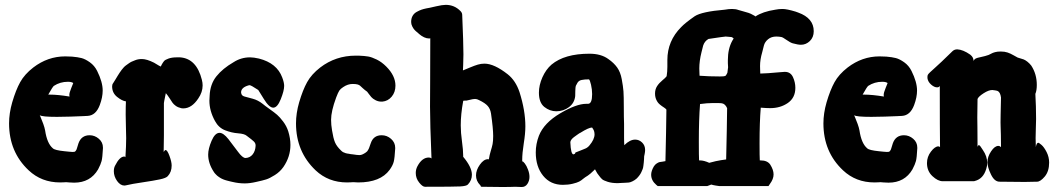

<svg xmlns="http://www.w3.org/2000/svg" viewBox="-20 -751 4273 775"><path d="M174.8 -369.1Q174.8 -369.1 180.7 -369.1Q213.9 -369.1 260.7 -361.3Q260.7 -362.3 260.3 -364.3Q259.8 -366.2 259.8 -367.2Q259.8 -377 267.6 -395.5Q275.4 -414.1 275.4 -415V-416Q268.6 -420.9 253.9 -420.9Q222.7 -420.9 197.3 -404.3Q192.4 -400.4 174.8 -369.1ZM140.6 -286.1Q140.6 -285.2 145 -275.4Q149.4 -265.6 154.8 -250.5Q160.2 -235.4 162.1 -224.6Q169.9 -171.9 193.4 -152.3Q201.2 -144.5 240.2 -140.6Q248 -139.6 258.8 -138.7Q269.5 -137.7 272.5 -137.7Q277.3 -137.7 280.3 -138.2Q283.2 -138.7 285.6 -142.1Q288.1 -145.5 289.1 -147.9Q290 -150.4 292.5 -158.7Q294.9 -167 296.9 -172.9Q308.6 -205.1 341.8 -205.1Q362.3 -205.1 378.9 -190.9Q395.5 -176.8 395.5 -155.3V-152.3Q393.6 -114.3 390.1 -101.1Q386.7 -87.9 376 -67.4Q344.7 -13.7 279.3 -13.7Q270.5 -13.7 259.3 -14.6Q248 -15.6 247.1 -15.6Q246.1 -15.6 238.3 -15.1Q230.5 -14.6 222.7 -14.6Q147.5 -14.6 95.7 -63.5Q16.6 -137.7 16.6 -252.9Q16.6 -293.9 29.3 -337.9Q43.9 -387.7 61.5 -419.4Q79.1 -451.2 114.3 -478.5Q172.9 -523.4 243.2 -523.4Q260.7 -523.4 270.5 -522.5Q293.9 -520.5 309.1 -516.6Q324.2 -512.7 342.8 -499.5Q361.3 -486.3 372.1 -464.8Q394.5 -419.9 394.5 -385.7Q394.5 -358.4 382.8 -327.1Q367.2 -285.2 334 -283.2L314.5 -282.2Q293.9 -281.2 264.2 -280.3Q234.4 -279.3 210 -279.3Q148.4 -279.3 140.6 -286.1Z M648.4 -145.5Q655.3 -145.5 664.1 -121.6Q672.9 -97.7 672.9 -83Q672.9 -56.6 657.2 -40Q650.4 -32.2 625 -26.9Q599.6 -21.5 556.2 -15.1Q512.7 -8.8 488.3 -2.9Q487.3 -2.9 485.4 -2.4Q483.4 -2 482.4 -2Q465.8 -2 452.6 -20.5Q439.5 -39.1 439.5 -59.6Q439.5 -73.2 444.3 -82Q462.9 -119.1 481.4 -119.1Q485.4 -119.1 486.3 -116.2Q489.3 -164.1 489.3 -193.4Q489.3 -208 488.3 -238.3Q487.3 -268.6 487.3 -288.1Q487.3 -321.3 488.3 -341.8Q472.7 -343.8 452.6 -359.9Q432.6 -376 432.6 -402.3Q432.6 -410.2 436.5 -415Q439.5 -419.9 446.3 -430.7Q453.1 -441.4 455.1 -445.3Q457 -449.2 462.9 -457.5Q468.8 -465.8 471.2 -469.2Q473.6 -472.7 479 -478.5Q484.4 -484.4 488.8 -487.3Q493.2 -490.2 499 -494.6Q504.9 -499 511.2 -502Q517.6 -504.9 525.4 -507.8Q537.1 -512.7 552.7 -512.7Q572.3 -512.7 601.6 -498Q605.5 -496.1 613.8 -490.7Q622.1 -485.4 628.9 -482.4Q628.9 -483.4 633.3 -491.2Q637.7 -499 642.1 -504.4Q646.5 -509.8 660.2 -514.6Q673.8 -519.5 693.4 -519.5H707Q773.4 -514.6 794.9 -428.7Q797.9 -417 797.9 -406.2Q797.9 -378.9 780.3 -353.5Q753.9 -313.5 719.7 -313.5Q713.9 -313.5 710.9 -314.5Q698.2 -317.4 689.5 -323.7Q680.7 -330.1 676.3 -336.4Q671.9 -342.8 664.1 -355Q656.2 -367.2 649.4 -375Q648.4 -371.1 646.5 -361.3Q644.5 -351.6 643.1 -344.2Q641.6 -336.9 641.6 -335V-205.1Q641.6 -165 640.6 -137.7Q645.5 -145.5 648.4 -145.5Z M820.3 -127Q820.3 -150.4 834 -182.6Q847.7 -214.8 866.2 -214.8Q881.8 -214.8 901.9 -189.5Q921.9 -164.1 940.4 -138.7Q959 -113.3 970.7 -113.3H971.7Q989.3 -114.3 1000 -127.9Q1010.7 -141.6 1011.7 -162.1V-164.1Q1011.7 -172.9 1004.9 -179.7Q998 -186.5 975.6 -203.1Q966.8 -210.9 940.9 -212.9Q915 -214.8 888.7 -225.1Q862.3 -235.4 847.7 -262.7Q825.2 -303.7 825.2 -344.7Q825.2 -347.7 825.7 -354Q826.2 -360.4 826.2 -364.3Q828.1 -411.1 853.5 -442.9Q878.9 -474.6 922.9 -500Q953.1 -519.5 989.3 -519.5Q1003.9 -519.5 1025.4 -514.6Q1097.7 -496.1 1119.1 -438.5Q1127 -418 1127 -404.3Q1127 -384.8 1113.3 -350.6Q1099.6 -316.4 1083 -316.4Q1066.4 -316.4 1044.9 -351.6L1022.5 -387.7Q993.2 -407.2 987.3 -407.2Q984.4 -407.2 982.4 -406.2Q953.1 -397.5 953.1 -377.9Q953.1 -377 953.6 -375.5Q954.1 -374 954.1 -373Q956.1 -364.3 967.3 -361.3Q978.5 -358.4 1000 -352.5Q1021.5 -346.7 1040 -332Q1047.9 -325.2 1067.9 -311Q1087.9 -296.9 1098.6 -287.6Q1109.4 -278.3 1123 -260.3Q1136.7 -242.2 1143.6 -220.7Q1152.3 -192.4 1152.3 -166Q1152.3 -118.2 1124 -77.1Q1110.4 -57.6 1089.4 -44.4Q1068.4 -31.2 1054.7 -26.9Q1041 -22.5 1013.7 -16.6Q988.3 -10.7 967.8 -10.7Q943.4 -10.7 918.9 -16.6Q918 -16.6 912.1 -18.1Q906.2 -19.5 904.3 -20Q902.3 -20.5 896.5 -22Q890.6 -23.4 888.2 -24.4Q885.7 -25.4 880.4 -27.3Q875 -29.3 872.1 -31.2Q869.1 -33.2 864.3 -36.1Q859.4 -39.1 856.4 -42Q853.5 -44.9 849.6 -48.8Q845.7 -52.7 842.8 -57.6Q820.3 -91.8 820.3 -127Z M1523.4 -340.8H1519.5Q1506.8 -340.8 1495.6 -346.7Q1484.4 -352.5 1478.5 -359.4Q1472.7 -366.2 1467.8 -373Q1462.9 -379.9 1461.9 -380.9Q1452.1 -387.7 1444.3 -395Q1436.5 -402.3 1433.1 -405.3Q1429.7 -408.2 1422.9 -410.2Q1416 -412.1 1403.3 -412.1Q1383.8 -412.1 1365.2 -399.4Q1354.5 -392.6 1349.6 -385.3Q1344.7 -377.9 1336.9 -357.4Q1316.4 -301.8 1316.4 -267.6Q1316.4 -247.1 1320.3 -224.6Q1325.2 -193.4 1332 -176.8Q1338.9 -160.2 1356.4 -143.6Q1358.4 -141.6 1360.8 -139.6Q1363.3 -137.7 1365.2 -136.7Q1367.2 -135.7 1370.1 -134.8Q1373 -133.8 1375 -132.8Q1377 -131.8 1381.3 -131.3Q1385.7 -130.9 1387.7 -130.4Q1389.6 -129.9 1395.5 -128.9Q1401.4 -127.9 1404.3 -127.9Q1421.9 -125 1430.7 -125Q1439.5 -125 1449.2 -130.9Q1452.1 -132.8 1454.1 -133.8Q1456.1 -134.8 1458 -136.7Q1460 -138.7 1461.4 -139.6Q1462.9 -140.6 1464.4 -143.6Q1465.8 -146.5 1466.8 -147.5Q1467.8 -148.4 1469.2 -152.3Q1470.7 -156.2 1471.2 -157.7Q1471.7 -159.2 1473.6 -164.6Q1475.6 -169.9 1476.6 -172.9Q1487.3 -205.1 1520.5 -205.1Q1542 -205.1 1558.6 -190.4Q1575.2 -175.8 1575.2 -154.3V-151.4Q1573.2 -113.3 1569.3 -98.1Q1565.4 -83 1552.7 -65.4Q1515.6 -14.6 1425.8 -14.6Q1420.9 -14.6 1416 -15.1Q1411.1 -15.6 1408.2 -15.6H1405.3Q1404.3 -15.6 1396 -15.1Q1387.7 -14.6 1380.9 -14.6Q1305.7 -14.6 1253.9 -63.5Q1174.8 -138.7 1174.8 -252.9Q1174.8 -293.9 1187.5 -337.9Q1202.1 -387.7 1219.7 -419.4Q1237.3 -451.2 1272.5 -478.5Q1335 -526.4 1416 -526.4H1427.7Q1452.1 -525.4 1466.3 -522.9Q1480.5 -520.5 1500.5 -510.7Q1520.5 -501 1539.1 -482.4Q1576.2 -445.3 1576.2 -405.3Q1576.2 -378.9 1561 -360.8Q1545.9 -342.8 1523.4 -340.8Z M1901.4 -43Q1901.4 -64.5 1917 -86.4Q1932.6 -108.4 1949.2 -108.4Q1952.1 -108.4 1953.1 -107.4Q1956.1 -126 1960.9 -141.6Q1965.8 -157.2 1968.3 -169.4Q1970.7 -181.6 1970.7 -202.1Q1970.7 -232.4 1961.9 -293Q1959 -311.5 1948.7 -323.2Q1938.5 -335 1914.1 -346.7Q1905.3 -351.6 1897.5 -351.6Q1889.6 -351.6 1875 -347.7Q1862.3 -343.8 1852.5 -344.7Q1849.6 -344.7 1849.6 -342.8Q1839.8 -290 1839.8 -245.1Q1839.8 -215.8 1844.7 -180.7Q1849.6 -145.5 1849.6 -123V-118.2Q1884.8 -76.2 1884.8 -45.9Q1884.8 -23.4 1869.1 -6.8L1868.2 -5.9Q1862.3 0 1838.4 1.5Q1814.5 2.9 1695.3 2.9Q1685.5 2.9 1671.9 -14.2Q1658.2 -31.2 1658.2 -52.7Q1658.2 -67.4 1665 -80.1Q1683.6 -115.2 1710.9 -115.2Q1717.8 -115.2 1721.7 -111.3Q1715.8 -252.9 1715.8 -320.3Q1715.8 -339.8 1716.3 -423.8Q1716.8 -507.8 1716.8 -596.7Q1715.8 -595.7 1711.9 -595.7Q1692.4 -595.7 1669.9 -615.2Q1669.9 -616.2 1664.1 -620.6Q1658.2 -625 1653.3 -630.4Q1648.4 -635.7 1644 -644.5Q1639.6 -653.3 1639.6 -662.1Q1639.6 -676.8 1645.5 -687Q1651.4 -697.3 1662.1 -703.1Q1672.9 -709 1681.2 -711.9Q1689.5 -714.8 1701.7 -717.3Q1713.9 -719.7 1714.8 -719.7Q1715.8 -719.7 1740.7 -725.6Q1765.6 -731.4 1779.3 -731.4Q1814.5 -731.4 1838.9 -706.1Q1845.7 -699.2 1845.7 -690.4Q1850.6 -576.2 1850.6 -531.2Q1850.6 -508.8 1849.6 -489.3Q1848.6 -469.7 1848.6 -466.8Q1858.4 -470.7 1877 -478.5Q1895.5 -486.3 1908.7 -490.2Q1921.9 -494.1 1935.5 -494.1Q1974.6 -494.1 2029.3 -451.2Q2061.5 -425.8 2077.1 -378.9Q2100.6 -304.7 2100.6 -241.2Q2100.6 -211.9 2094.2 -172.4Q2087.9 -132.8 2087.9 -105.5V-98.6L2088.9 -99.6Q2091.8 -99.6 2098.6 -90.8Q2105.5 -82 2111.3 -66.4Q2117.2 -50.8 2117.2 -37.1Q2117.2 -21.5 2108.9 -8.8Q2100.6 3.9 2085.9 3.9Q2072.3 2.9 2059.6 2.9Q2057.6 2.9 2043.5 3.4Q2029.3 3.9 2011.7 3.9Q1966.8 3.9 1924.8 2.9Q1921.9 2.9 1921.4 2.4Q1920.9 2 1920.4 0Q1919.9 -2 1918 -3.9Q1901.4 -20.5 1901.4 -43Z M2346.7 -332H2353.5Q2370.1 -332 2370.1 -371.1Q2370.1 -389.6 2365.7 -408.7Q2361.3 -427.7 2357.4 -430.7Q2338.9 -430.7 2327.6 -428.2Q2316.4 -425.8 2311 -417Q2305.7 -408.2 2304.2 -404.3Q2302.7 -400.4 2302.2 -383.8Q2301.8 -367.2 2301.8 -363.3Q2298.8 -335 2276.4 -318.4Q2253.9 -301.8 2225.6 -301.8Q2199.2 -301.8 2177.2 -319.3Q2155.3 -336.9 2155.3 -377Q2155.3 -407.2 2169.4 -439Q2183.6 -470.7 2206.1 -490.2Q2258.8 -534.2 2359.4 -534.2Q2406.2 -534.2 2435.5 -512.7Q2458 -497.1 2471.2 -478.5Q2484.4 -460 2489.7 -431.2Q2495.1 -402.3 2496.6 -382.3Q2498 -362.3 2498 -318.4Q2498 -274.4 2499 -251V-194.3Q2499 -175.8 2500 -165Q2522.5 -187.5 2543.9 -187.5Q2559.6 -187.5 2571.8 -175.8Q2584 -164.1 2584 -145.5Q2584 -138.7 2582 -128.9L2580.1 -120.1Q2580.1 -117.2 2579.6 -108.4Q2579.1 -99.6 2578.6 -95.2Q2578.1 -90.8 2577.1 -82.5Q2576.2 -74.2 2574.2 -68.8Q2572.3 -63.5 2568.8 -56.2Q2565.4 -48.8 2560.5 -42.5Q2555.7 -36.1 2549.8 -30.3Q2542 -23.4 2532.7 -19Q2523.4 -14.6 2518.1 -14.2Q2512.7 -13.7 2502.4 -13.2Q2492.2 -12.7 2491.2 -12.7Q2487.3 -12.7 2481.4 -12.2Q2475.6 -11.7 2473.6 -11.7Q2450.2 -11.7 2433.1 -17.1Q2416 -22.5 2410.2 -27.8Q2404.3 -33.2 2397.9 -42Q2391.6 -50.8 2390.6 -51.8L2381.8 -67.4Q2380.9 -67.4 2377 -63Q2373 -58.6 2363.3 -50.3Q2353.5 -42 2341.8 -35.2L2334 -29.3Q2326.2 -22.5 2317.9 -18.1Q2309.6 -13.7 2291.5 -9.3Q2273.4 -4.9 2252 -4.9Q2202.1 -4.9 2172.4 -41.5Q2142.6 -78.1 2142.6 -135.7Q2142.6 -169.9 2155.3 -203.1Q2175.8 -254.9 2241.2 -293.5Q2306.6 -332 2346.7 -332ZM2359.4 -164.1Q2379.9 -188.5 2379.9 -209Q2379.9 -213.9 2378.9 -218.3Q2377.9 -222.7 2376.5 -225.6Q2375 -228.5 2373.5 -231Q2372.1 -233.4 2371.1 -234.4L2370.1 -236.3Q2356.4 -236.3 2322.3 -214.8L2318.4 -212.9Q2314.5 -210 2308.6 -206.1Q2302.7 -202.1 2296.4 -197.3Q2290 -192.4 2286.1 -187Q2282.2 -181.6 2282.2 -176.8V-175.8Q2284.2 -127.9 2294.9 -127.9Q2295.9 -127.9 2299.8 -129.9Q2302.7 -131.8 2301.8 -132.8Q2300.8 -132.8 2301.3 -133.8Q2301.8 -134.8 2304.7 -136.2Q2307.6 -137.7 2313.5 -139.6Q2319.3 -141.6 2329.6 -146Q2339.8 -150.4 2342.8 -151.4Q2345.7 -152.3 2350.6 -155.8Q2355.5 -159.2 2359.4 -164.1Z M2915 -314.5Q2911.1 -323.2 2905.8 -328.1Q2900.4 -333 2894 -334Q2887.7 -335 2877 -335Q2874 -335 2867.2 -335Q2860.4 -335 2855.5 -335Q2835 -335 2805.7 -331.1Q2800.8 -267.6 2800.8 -179.7Q2800.8 -119.1 2801.8 -103.5H2805.7Q2821.3 -103.5 2842.8 -93.8Q2871.1 -101.6 2890.6 -104.5Q2910.2 -107.4 2911.1 -107.4Q2912.1 -139.6 2913.6 -223.6Q2915 -307.6 2915 -314.5ZM2941.4 -595.7Q2935.5 -601.6 2930.7 -601.6Q2914.1 -603.5 2909.2 -603.5Q2904.3 -603.5 2839.8 -593.8Q2824.2 -585 2818.4 -567.4L2811.5 -540Q2802.7 -504.9 2802.7 -474.6Q2802.7 -467.8 2803.2 -459Q2803.7 -450.2 2803.7 -445.3Q2840.8 -442.4 2885.7 -442.4Q2903.3 -442.4 2907.2 -444.3Q2911.1 -446.3 2916 -457Q2918.9 -475.6 2918.9 -479.5Q2918.9 -484.4 2918 -496.1V-508.8Q2918 -553.7 2935.5 -585.9ZM3088.9 -314.5Q3074.2 -314.5 3050.8 -316.4Q3045.9 -257.8 3045.9 -172.9Q3045.9 -118.2 3046.9 -103.5H3050.8Q3077.1 -103.5 3088.9 -86.9Q3102.5 -65.4 3102.5 -46.9Q3102.5 -28.3 3087.9 -8.8L3082 0H2882.8L2869.1 -2Q2857.4 -3.9 2851.6 -5.9H2850.6L2835 0H2634.8L2628.9 -4.9Q2608.4 -22.5 2608.4 -45.9Q2608.4 -60.5 2619.1 -79.1Q2624 -86.9 2630.9 -91.3Q2637.7 -95.7 2642.1 -96.7Q2646.5 -97.7 2654.8 -98.6Q2663.1 -99.6 2666 -100.6Q2667 -130.9 2668.5 -215.8Q2669.9 -300.8 2669.9 -308.6Q2667 -312.5 2661.1 -316.4Q2639.6 -330.1 2633.8 -339.8Q2624 -354.5 2624 -373Q2624 -390.6 2632.3 -403.3Q2640.6 -416 2653.8 -426.8Q2667 -437.5 2670.9 -443.4Q2673.8 -461.9 2673.8 -481.4V-508.8Q2673.8 -585.9 2729.5 -641.6Q2745.1 -658.2 2784.2 -685.5Q2812.5 -704.1 2905.3 -711.9Q2921.9 -714.8 2934.6 -714.8Q2950.2 -714.8 2960 -710.9Q2961.9 -710 2983.9 -704.1Q3005.9 -698.2 3010.7 -695.3Q3012.7 -694.3 3017.1 -691.9Q3021.5 -689.5 3025.4 -687.5L3029.3 -684.6Q3058.6 -704.1 3109.4 -711.9Q3124 -714.8 3138.7 -714.8Q3156.2 -714.8 3191.4 -704.1L3202.1 -700.2Q3264.6 -677.7 3264.6 -625Q3264.6 -600.6 3249 -585.4Q3233.4 -570.3 3212.9 -570.3Q3201.2 -570.3 3179.7 -576.2Q3169.9 -579.1 3154.8 -589.8Q3139.6 -600.6 3133.8 -601.6Q3124 -603.5 3113.3 -603.5Q3093.8 -603.5 3080.6 -592.8Q3067.4 -582 3063.5 -567.4L3056.6 -540Q3047.9 -510.7 3047.9 -484.4Q3047.9 -479.5 3048.3 -468.8Q3048.8 -458 3048.8 -454.1Q3060.5 -454.1 3081.1 -455.6Q3101.6 -457 3122.1 -459Q3142.6 -460.9 3146.5 -460.9H3148.4Q3170.9 -460.9 3180.7 -439.9Q3190.4 -418.9 3190.4 -396.5Q3190.4 -356.4 3160.2 -335.4Q3129.9 -314.5 3088.9 -314.5Z M3461.9 -369.1Q3461.9 -369.1 3467.8 -369.1Q3501 -369.1 3547.9 -361.3Q3547.9 -362.3 3547.4 -364.3Q3546.9 -366.2 3546.9 -367.2Q3546.9 -377 3554.7 -395.5Q3562.5 -414.1 3562.5 -415V-416Q3555.7 -420.9 3541 -420.9Q3509.8 -420.9 3484.4 -404.3Q3479.5 -400.4 3461.9 -369.1ZM3427.7 -286.1Q3427.7 -285.2 3432.1 -275.4Q3436.5 -265.6 3441.9 -250.5Q3447.3 -235.4 3449.2 -224.6Q3457 -171.9 3480.5 -152.3Q3488.3 -144.5 3527.3 -140.6Q3535.2 -139.6 3545.9 -138.7Q3556.6 -137.7 3559.6 -137.7Q3564.5 -137.7 3567.4 -138.2Q3570.3 -138.7 3572.8 -142.1Q3575.2 -145.5 3576.2 -147.9Q3577.1 -150.4 3579.6 -158.7Q3582 -167 3584 -172.9Q3595.7 -205.1 3628.9 -205.1Q3649.4 -205.1 3666 -190.9Q3682.6 -176.8 3682.6 -155.3V-152.3Q3680.7 -114.3 3677.2 -101.1Q3673.8 -87.9 3663.1 -67.4Q3631.8 -13.7 3566.4 -13.7Q3557.6 -13.7 3546.4 -14.6Q3535.2 -15.6 3534.2 -15.6Q3533.2 -15.6 3525.4 -15.1Q3517.6 -14.6 3509.8 -14.6Q3434.6 -14.6 3382.8 -63.5Q3303.7 -137.7 3303.7 -252.9Q3303.7 -293.9 3316.4 -337.9Q3331.1 -387.7 3348.6 -419.4Q3366.2 -451.2 3401.4 -478.5Q3460 -523.4 3530.3 -523.4Q3547.9 -523.4 3557.6 -522.5Q3581.1 -520.5 3596.2 -516.6Q3611.3 -512.7 3629.9 -499.5Q3648.4 -486.3 3659.2 -464.8Q3681.6 -419.9 3681.6 -385.7Q3681.6 -358.4 3669.9 -327.1Q3654.3 -285.2 3621.1 -283.2L3601.6 -282.2Q3581.1 -281.2 3551.3 -280.3Q3521.5 -279.3 3497.1 -279.3Q3435.5 -279.3 3427.7 -286.1Z M3721.7 -92.8Q3721.7 -118.2 3737.8 -139.2Q3753.9 -160.2 3767.6 -160.2Q3771.5 -160.2 3774.4 -157.2Q3773.4 -224.6 3773.4 -404.3Q3770.5 -398.4 3762.7 -398.4Q3751 -398.4 3738.3 -409.7Q3725.6 -420.9 3723.6 -435.5V-441.4Q3723.6 -446.3 3725.6 -449.7Q3727.5 -453.1 3734.9 -460Q3742.2 -466.8 3751.5 -475.1Q3760.7 -483.4 3781.2 -502.4Q3801.8 -521.5 3825.2 -544.9Q3833 -551.8 3843.8 -551.8Q3867.2 -550.8 3896.5 -530.3Q3911.1 -518.6 3909.2 -503.9Q3909.2 -505.9 3910.2 -506.8Q3914.1 -512.7 3918.9 -515.1Q3923.8 -517.6 3940.4 -521Q3957 -524.4 3970.7 -529.3Q3973.6 -530.3 3980.5 -534.2Q3987.3 -538.1 3996.6 -540.5Q4005.9 -543 4017.6 -543H4020.5Q4035.2 -543 4046.9 -539.1Q4058.6 -535.2 4071.3 -527.8Q4084 -520.5 4087.9 -518.6Q4089.8 -517.6 4097.7 -515.6Q4105.5 -513.7 4111.8 -511.2Q4118.2 -508.8 4127 -502Q4135.7 -495.1 4142.6 -486.3Q4165 -452.1 4165 -408.2Q4165 -385.7 4159.2 -372.1Q4162.1 -322.3 4162.1 -270.5Q4162.1 -253.9 4161.1 -231.9Q4160.2 -210 4160.2 -193.4Q4160.2 -189.5 4160.6 -177.2Q4161.1 -165 4161.1 -157.2Q4164.1 -174.8 4170.9 -174.8Q4173.8 -174.8 4184.1 -166Q4194.3 -157.2 4204.6 -137.2Q4214.8 -117.2 4214.8 -94.7Q4214.8 -59.6 4197.3 -38.6Q4179.7 -17.6 4166 -17.6Q4143.6 -16.6 4116.2 -16.6Q4072.3 -16.6 4014.6 -17.6Q3994.1 -17.6 3980 -46.9Q3965.8 -76.2 3965.8 -96.7Q3965.8 -118.2 3980.5 -140.1Q3995.1 -162.1 4009.8 -162.1Q4015.6 -162.1 4020.5 -157.2Q4020.5 -183.6 4020 -206.1Q4019.5 -228.5 4019 -239.7Q4018.6 -251 4018.6 -256.8Q4018.6 -264.6 4019 -288.1Q4019.5 -311.5 4020.5 -357.4Q4017.6 -378.9 4006.8 -383.8Q4002 -385.7 3993.2 -386.7Q3991.2 -386.7 3988.8 -387.2Q3986.3 -387.7 3985.4 -387.7Q3970.7 -387.7 3950.2 -374.5Q3929.7 -361.3 3925.8 -351.6Q3924.8 -313.5 3924.8 -277.3Q3924.8 -268.6 3925.3 -236.8Q3925.8 -205.1 3925.8 -158.2Q3929.7 -170.9 3937.5 -160.2Q3938.5 -158.2 3941.4 -154.3Q3945.3 -148.4 3947.3 -145.5Q3964.8 -120.1 3964.8 -93.8Q3964.8 -80.1 3960.9 -69.3Q3949.2 -29.3 3915 -20.5Q3913.1 -19.5 3909.2 -19.5H3785.2Q3765.6 -19.5 3743.7 -40Q3721.7 -60.5 3721.7 -92.8Z"/></svg>

Font: Essays1743
Style: Bold
Weight: 700
Designer: Based on the typeface in a 1743 English translation of the essays of Montaigne.  PostScript/TrueType font designed by Jo
Version: Version 002.100